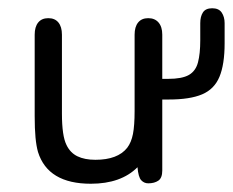

<svg xmlns="http://www.w3.org/2000/svg" viewBox="-20 -435 564 465"><path d="M313 -30Q315 -6 322 1.5Q329 9 339 9Q354 9 363.5 2.5Q373 -4 373 -22V-351Q373 -370 364 -380.5Q355 -391 339 -391Q323 -391 314.5 -380.5Q306 -370 306 -351V-166Q306 -131 302 -110.5Q298 -90 288 -77Q265 -48 211 -48Q185 -48 167.5 -56.5Q150 -65 141 -84Q130 -106 130 -160V-351Q130 -370 121.5 -380.5Q113 -391 97 -391Q81 -391 72.5 -380.5Q64 -370 64 -351V-154Q64 -123 66 -102Q68 -81 72 -67Q96 10 200 10Q273 10 313 -30ZM357 -194H389Q440 -194 469.5 -206.5Q499 -219 511.5 -249Q524 -279 524 -330V-379Q524 -394 517 -404.5Q510 -415 494 -415Q478 -415 471.5 -405Q465 -395 465 -379V-337Q465 -305 459.5 -284Q454 -263 437.5 -253.5Q421 -244 387 -244H357Z"/></svg>

Font: Beiruti
Style: Regular
Weight: 400
Designer: Arlette Boutros
Foundry: Boutros
Version: Version 1.41